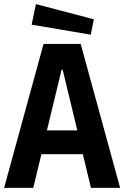

<svg xmlns="http://www.w3.org/2000/svg" viewBox="-27 -915 605 935"><path d="M-7 0 185 -701H366L558 0H416L363 -220L437 -164H114L188 -220L135 0ZM187 -220 140 -280H411L364 -220L264 -634L340 -575H211L287 -634ZM415 -746 127 -795 148 -895 430 -821Z"/></svg>

Font: Ruda ExtraBold
Style: Regular
Weight: 800
Designer: Mariela Monsalve and Angelina Sanchez
Foundry: Mariela Monsalve and Angelina Sanchez
Version: Version 2.000